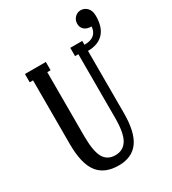

<svg xmlns="http://www.w3.org/2000/svg" viewBox="-201 -935 938 1050"><g transform="rotate(-30 267.5 -410.0)"><path d="M477.1 -830.1Q501.5 -830.1 518.3 -812.5Q535.2 -794.9 535.2 -761.2Q535.2 -689.9 500.5 -653.6Q465.8 -617.2 401.9 -617.2V-225.1Q401.9 -103.5 360.6 -46.9Q319.3 9.8 235.8 9.8Q146 9.8 103.5 -46.6Q61 -103 61 -225.1V-627.9H40V-680.2H171.9V-627.9H150.9V-225.1Q150.9 -128.4 174.1 -88.1Q197.3 -47.9 247.1 -47.9Q296.9 -47.9 322 -88.6Q347.2 -129.4 347.2 -225.1V-627.9H326.2V-680.2H401.9V-655.8Q480.5 -655.8 485.8 -723.1Q456.5 -723.1 440.7 -737.3Q424.8 -751.5 424.8 -774.9Q424.8 -797.9 440.4 -814Q456.1 -830.1 477.1 -830.1Z"/></g></svg>

Font: Margherita Semibold
Style: Regular
Weight: 600
Designer: James Puckett
Foundry: Dunwich Type Founders
Version: Version 1.008;hotconv 1.0.109;makeotfexe 2.5.65596